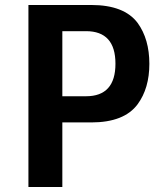

<svg xmlns="http://www.w3.org/2000/svg" viewBox="-20 -750 637 770"><path d="M346 -259H230V0H94V-730H346Q478 -730 532 -658Q579 -593 579 -494Q579 -396 532 -332Q478 -259 346 -259ZM230 -364H325Q443 -364 443 -494.5Q443 -625 325 -625H230Z"/></svg>

Font: Sintony
Style: Bold
Weight: 700
Designer: Eduardo Rodriguez Tunni
Foundry: Eduardo Rodriguez Tunni
Version: Version 1.001